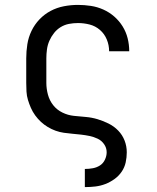

<svg xmlns="http://www.w3.org/2000/svg" viewBox="-20 -548 640 783"><path d="M326 215V141H327Q343 141 359 138Q375 135 388 126.5Q401 118 408 103Q415 88 415 73Q415 55 404.5 40Q394 25 378 17.5Q362 10 345 6.5Q328 3 310.5 1Q293 -1 275.5 -2.5Q258 -4 240.5 -6.5Q223 -9 206.5 -15Q190 -21 175 -30Q160 -39 147 -51Q134 -63 123.5 -77.5Q113 -92 106 -108Q99 -124 94 -140.5Q89 -157 88 -174.5Q87 -192 87 -210V-310Q87 -339 91.5 -367.5Q96 -396 108.5 -422Q121 -448 141 -469Q161 -490 186.5 -503.5Q212 -517 240.5 -522.5Q269 -528 298 -528Q324 -528 350.5 -524Q377 -520 401.5 -509Q426 -498 446 -480.5Q466 -463 480 -440.5Q494 -418 500.5 -392Q507 -366 507 -339H425Q425 -364 415.5 -387Q406 -410 387.5 -426Q369 -442 345.5 -448Q322 -454 298 -454Q279 -454 261 -450.5Q243 -447 227.5 -437.5Q212 -428 200.5 -413.5Q189 -399 181.5 -382Q174 -365 171.5 -346.5Q169 -328 169 -310V-210Q169 -186 175.5 -162Q182 -138 197 -119Q212 -100 234.5 -89Q257 -78 281.5 -75.5Q306 -73 330 -71Q354 -69 377.5 -62Q401 -55 423 -44Q445 -33 462 -15.5Q479 2 488 25Q497 48 497 73Q497 94 492.5 114.5Q488 135 476 152.5Q464 170 446.5 182.5Q429 195 409.5 202.5Q390 210 369 212.5Q348 215 327 215Z"/></svg>

Font: Iosevka Plex Etoile
Style: Regular
Weight: 400
Designer: Belleve Invis
Foundry: Belleve Invis
Version: Version 25.1.1; ttfautohint (v1.8.4)